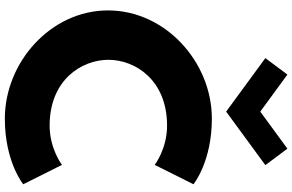

<svg xmlns="http://www.w3.org/2000/svg" viewBox="-227 -965 1207 793"><g transform="rotate(90 376.5 -568.5)"><path d="M288 -1152 220 -1061 441 -899 662 -1061 594 -1152 441 -1040ZM499 -170C595 -170 661 -221 661 -221L741 -61C741 -61 649 15 470 15C237 15 23 -175 23 -411C23 -648 236 -840 470 -840C649 -840 741 -764 741 -764L661 -604C661 -604 595 -655 499 -655C310 -655 227 -523 227 -413C227 -302 310 -170 499 -170Z"/></g></svg>

Font: Hussar Techniczny
Style: Bold 
Weight: 700
Foundry: Cannot Into Space Fonts
Version: Version 0.77